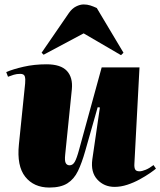

<svg xmlns="http://www.w3.org/2000/svg" viewBox="-20 -826 721 863"><path d="M8 -502Q38 -515 86 -526Q134 -537 189 -537Q253 -537 280.5 -507.5Q308 -478 303 -425L273 -131Q270 -103 275.5 -93Q281 -83 293 -83Q307 -83 316 -98.5Q325 -114 336 -155L437 -523H607L584 -89Q583 -73 587.5 -64.5Q592 -56 607 -56Q618 -56 635 -63Q652 -70 670 -84L681 -68Q673 -61 653.5 -47.5Q634 -34 607.5 -19.5Q581 -5 552 4.5Q523 14 495 14Q448 14 417.5 -19Q387 -52 395 -110L429 -343L419 -344L363 -147Q348 -94 330.5 -57.5Q313 -21 283 -2Q253 17 202 17Q132 17 93.5 -31.5Q55 -80 65 -177L93 -451Q95 -471 91.5 -482.5Q88 -494 71 -494Q55 -494 42 -490Q29 -486 16 -481ZM535 -589 524 -578 356 -676 176 -580 167 -589 290 -768Q304 -788 322 -797Q340 -806 356 -806Q372 -806 386 -801.5Q400 -797 415 -790Z"/></svg>

Font: Literata 72pt Black
Style: Italic
Weight: 900
Italic angle: -2°
Designer: Latin by Veronika Burian and Jose Scaglione. Greek by Irene Vlachou. Cyrillic by Vera Evstafieva
Foundry: TypeTogether
Version: Version 3.002